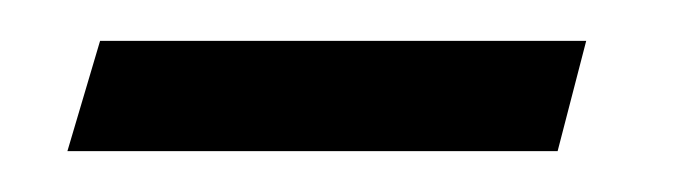

<svg xmlns="http://www.w3.org/2000/svg" viewBox="-20 -283 336 94"><path d="M13 -209 29 -263H267L253 -209Z"/></svg>

Font: Justus
Style: Italic
Weight: 400
Italic angle: -12°
Version: Version 001.001